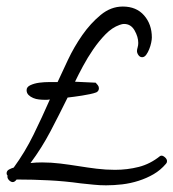

<svg xmlns="http://www.w3.org/2000/svg" viewBox="-20 -594 525 581"><path d="M485.4 -106.4Q485.4 -101.6 482.4 -98.6Q465.8 -79.1 444.8 -66.9Q423.8 -54.7 399.4 -46.9Q375 -39.1 349.6 -36.1Q324.2 -33.2 300.8 -33.2Q281.2 -33.2 262.7 -35.2Q244.1 -37.1 224.6 -39.1Q175.8 -45.9 127.9 -48.3Q80.1 -50.8 30.3 -50.8Q24.4 -43 18.6 -43Q12.7 -43 6.8 -49.3Q1 -55.7 2.9 -62.5Q0 -65.4 0 -69.3Q0 -77.1 7.3 -81.1Q14.6 -85 21.5 -86.9Q55.7 -133.8 81.5 -186.5Q107.4 -239.3 130.9 -293Q126 -292 122.6 -292Q119.1 -292 115.2 -292Q107.4 -292 98.1 -293Q88.9 -293.9 80.6 -297.4Q72.3 -300.8 66.4 -306.6Q60.5 -312.5 60.5 -321.3Q60.5 -331.1 72.3 -336.4Q84 -341.8 99.1 -343.8Q114.3 -345.7 129.4 -345.7Q144.5 -345.7 151.4 -345.7H154.3Q167 -373 185.5 -412.6Q204.1 -452.1 229 -487.8Q253.9 -523.4 284.7 -548.8Q315.4 -574.2 351.6 -574.2Q392.6 -574.2 416 -547.4Q439.5 -520.5 439.5 -480.5Q439.5 -474.6 437.5 -464.8Q435.5 -455.1 431.6 -445.3Q427.7 -435.5 422.4 -428.2Q417 -420.9 410.2 -420.9Q403.3 -420.9 398.9 -427.2Q394.5 -433.6 394.5 -439.5Q394.5 -444.3 396.5 -450.7Q398.4 -457 398.4 -463.9Q398.4 -482.4 387.2 -502Q376 -521.5 355.5 -521.5Q351.6 -521.5 348.1 -520.5Q344.7 -519.5 341.8 -518.6Q319.3 -510.7 299.3 -490.2Q279.3 -469.7 262.2 -444.8Q245.1 -419.9 231 -393.6Q216.8 -367.2 207 -346.7Q223.6 -345.7 238.8 -345.2Q253.9 -344.7 269.5 -343.8Q272.5 -340.8 275.9 -336.4Q279.3 -332 279.3 -327.1Q279.3 -318.4 271.5 -314.5Q263.7 -311.5 252 -309.1Q240.2 -306.6 228 -304.7Q215.8 -302.7 204.6 -301.3Q193.4 -299.8 184.6 -298.8Q159.2 -247.1 132.8 -196.8Q106.4 -146.5 72.3 -100.6Q81.1 -101.6 89.8 -102.1Q98.6 -102.5 107.4 -102.5Q134.8 -102.5 162.6 -99.1Q190.4 -95.7 217.8 -91.3Q245.1 -86.9 272.5 -83.5Q299.8 -80.1 328.1 -80.1Q365.2 -80.1 399.9 -88.9Q434.6 -97.7 464.8 -122.1Q465.8 -122.1 466.8 -122.6Q467.8 -123 468.8 -123Q473.6 -123 479.5 -117.7Q485.4 -112.3 485.4 -106.4Z"/></svg>

Font: Calligraffitti
Style: Regular
Weight: 400
Designer: Dathan Boardman
Foundry: Open Window
Version: Version 1.002